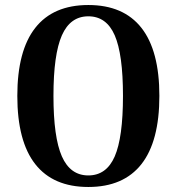

<svg xmlns="http://www.w3.org/2000/svg" viewBox="-20 -731 704 765"><path d="M49 -349Q49 -529 120.5 -620Q192 -711 332 -711Q472 -711 543.5 -620Q615 -529 615 -349Q615 -168 543.5 -77Q472 14 332 14Q192 14 120.5 -77Q49 -168 49 -349ZM470 -349Q470 -515 437 -590.5Q404 -666 332 -666Q260 -666 226.5 -590Q193 -514 193 -349Q193 -184 226.5 -108Q260 -32 332 -32Q404 -32 437 -107.5Q470 -183 470 -349Z"/></svg>

Font: Arima Madurai Black
Style: Regular
Weight: 900
Designer: Joana Correia and Natanael Gama
Foundry: NDISCOVER
Version: Version 1.019